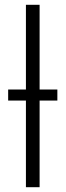

<svg xmlns="http://www.w3.org/2000/svg" viewBox="-20 -780 273 800"><path d="M88 0V-361H14V-407H88V-760H145V-407H219V-361H145V0Z"/></svg>

Font: Noto Sans Light
Style: Regular
Weight: 300
Designer: Monotype Design Team
Foundry: Monotype Imaging Inc.
Version: Version 2.007